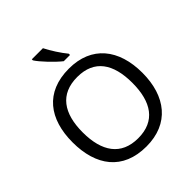

<svg xmlns="http://www.w3.org/2000/svg" viewBox="-251 -1109 1283 1283"><g transform="rotate(-45 390.5 -467.0)"><path d="M366 -944H261V-934C284 -897 357 -820 403 -784H462V-796C431 -833 388 -899 366 -944ZM720 -358C720 -580 606 -725 392 -725C168 -725 61 -578 61 -359C61 -138 168 10 391 10C606 10 720 -137 720 -358ZM156 -358C156 -538 230 -646 392 -646C553 -646 625 -538 625 -358C625 -178 553 -68 391 -68C230 -68 156 -178 156 -358Z"/></g></svg>

Font: Noto Sans Bengali
Style: Regular
Weight: 400
Designer: Jelle Bosma - Monotype Design Team
Foundry: Monotype Imaging Inc.
Version: Version 2.003